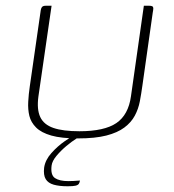

<svg xmlns="http://www.w3.org/2000/svg" viewBox="-20 -480 607 670"><path d="M477 -182Q473 -153 468 -126.5Q463 -100 450.5 -76.5Q438 -53 414 -35Q390 -17 351 -7Q312 3 252 3Q194 3 159 -7Q124 -17 106 -35Q88 -53 82.5 -75.5Q77 -98 78.5 -125Q80 -152 84 -179L121 -436Q122 -446 124 -451Q126 -456 129.5 -458Q133 -460 140 -460H160L114 -143Q108 -98 120.5 -71.5Q133 -45 166.5 -33.5Q200 -22 257 -22Q344 -22 386 -50.5Q428 -79 437 -144L482 -460H500Q508 -460 511.5 -458Q515 -456 515 -451Q515 -446 513 -436ZM216 170Q187 170 167.5 164.5Q148 159 139.5 145Q131 131 134 105Q138 78 159.5 54Q181 30 205.5 13Q230 -4 243 -11H273Q265 -8 247.5 3Q230 14 211 30Q192 46 177 64Q162 82 160 98Q156 131 172 141.5Q188 152 218 152Q228 152 236.5 151.5Q245 151 251 150.5Q257 150 259 150Q258 157 255 161.5Q252 166 243.5 168Q235 170 216 170Z"/></svg>

Font: Genos Thin ExtraLight
Style: Italic
Weight: 250
Italic angle: -8°
Version: Version 1.010